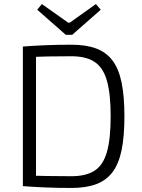

<svg xmlns="http://www.w3.org/2000/svg" viewBox="-20 -920 702 949"><path d="M333 -699Q405 -699 455 -680.5Q505 -662 536 -621Q567 -580 581 -512Q595 -444 595 -345Q595 -246 581 -178Q567 -110 536 -69Q505 -28 455 -9.5Q405 9 333 9Q263 9 204 6.5Q145 4 93 0L122 -52Q166 -51 217.5 -50Q269 -49 333 -49Q405 -49 447.5 -76.5Q490 -104 508.5 -169Q527 -234 527 -345Q527 -456 508.5 -521Q490 -586 447.5 -614Q405 -642 333 -642Q270 -642 219 -641Q168 -640 121 -638L93 -690Q145 -694 204.5 -696.5Q264 -699 333 -699ZM158 -690V0H93V-690ZM454 -900 478 -872 337 -748H305L164 -872L187 -900L317 -808H325Z"/></svg>

Font: Exo 2 Light
Style: Regular
Weight: 300
Designer: Natanael Gama
Foundry: Natanael Gama
Version: Version 2.010